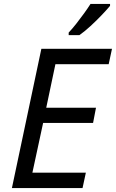

<svg xmlns="http://www.w3.org/2000/svg" viewBox="-20 -964 594 984"><path d="M41 0 192 -714H554L537 -635H264L217 -412H472L457 -334H201L146 -79H420L403 0ZM332 -784V-797Q350 -816 370.5 -842Q391 -868 410.5 -895Q430 -922 444 -944H544V-934Q530 -917 502.5 -888Q475 -859 444 -830.5Q413 -802 387 -784Z"/></svg>

Font: Manna Sans
Style: Italic
Weight: 400
Italic angle: -12°
Designer: Monotype Design Team
Foundry: Monotype Imaging Inc.
Version: Version 2.001.1; ttfautohint (v1.8.2)